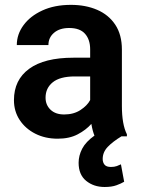

<svg xmlns="http://www.w3.org/2000/svg" viewBox="-20 -558 577 786"><path d="M488.3 186Q476.1 193.4 456.8 200.4Q437.5 207.5 408.2 207.5Q363.8 207.5 332.8 182.4Q301.8 157.2 301.8 108.4Q301.8 79.1 316.4 50.8Q331.1 22.5 366.7 -2.9Q358.9 -21.5 354 -50.8Q332 -25.9 298.1 -8.1Q264.2 9.8 216.3 9.8Q165 9.8 124.5 -10.7Q84 -31.2 60.5 -66.9Q37.1 -102.5 37.1 -147.9Q37.1 -231 99.4 -276.4Q161.6 -321.8 280.3 -321.8H349.1V-356Q349.1 -396 328.1 -419.7Q307.1 -443.4 263.2 -443.4Q224.1 -443.4 201.2 -423.8Q178.2 -404.3 178.2 -373.5H48.8Q48.8 -417.5 76.2 -454.8Q103.5 -492.2 153.3 -515.1Q203.1 -538.1 270.5 -538.1Q330.6 -538.1 377.7 -517.8Q424.8 -497.6 451.9 -456.8Q479 -416 479 -355V-124.5Q479 -48.8 499.5 -8.3V0H477.5Q441.9 21.5 421.1 43.2Q400.4 64.9 400.4 92.8Q400.4 106.9 408 116.2Q415.5 125.5 434.1 125.5Q448.2 125.5 458.3 121.8Q468.3 118.2 475.1 114.7ZM242.7 -89.4Q281.7 -89.4 309.6 -107.7Q337.4 -126 349.1 -148.4V-245.1H286.6Q225.6 -245.1 196 -221.2Q166.5 -197.3 166.5 -158.2Q166.5 -128.4 186.8 -108.9Q207 -89.4 242.7 -89.4Z"/></svg>

Font: Vazirmatn RD SemiBold
Style: Regular
Weight: 600
Designer: Saber Rastikerdar
Foundry: Saber Rastikerdar
Version: Version 32.102